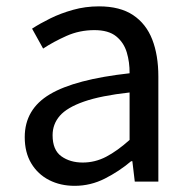

<svg xmlns="http://www.w3.org/2000/svg" viewBox="-20 -577 603 610"><path d="M217.2 13.4Q171.9 13.4 136.1 -4.9Q100.2 -23.2 79.4 -57.9Q58.6 -92.5 58.6 -141.3Q58.6 -230.1 138.5 -277.5Q218.3 -325 391.7 -344.2Q392.1 -379.4 382.8 -410.5Q373.5 -441.7 349.2 -461.5Q324.9 -481.3 280 -481.3Q232.6 -481.3 191.1 -462.8Q149.7 -444.3 117 -422.7L81.9 -486Q107 -502.3 139.8 -518.5Q172.6 -534.7 211.9 -545.7Q251.1 -556.8 294.5 -556.8Q361.2 -556.8 402.8 -529.1Q444.3 -501.4 463.7 -451.5Q483.1 -401.6 483.1 -334V0H408.2L400.5 -64.9H396.7Q358.6 -32.7 313.3 -9.7Q267.9 13.4 217.2 13.4ZM242.8 -60.6Q282 -60.6 317.3 -79Q352.5 -97.4 391.7 -132.4V-283.2Q300.7 -273.1 246.8 -254.3Q193 -235.5 170 -209.1Q147.1 -182.6 147.1 -147.4Q147.1 -100.4 174.9 -80.5Q202.6 -60.6 242.8 -60.6Z"/></svg>

Font: Shanggu Sans SC VF
Style: Regular
Weight: 250
Designer: GuiWonder
Version: Version 1.021